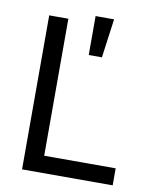

<svg xmlns="http://www.w3.org/2000/svg" viewBox="-83 -804 700 868"><g transform="rotate(10 266.5 -370.0)"><path d="M78.1 -707H166V-78.1H494.1V0H78.1ZM285.2 -740.2H370.1L345.7 -561.5H285.2Z"/></g></svg>

Font: Pretendard Std Variable
Style: Regular
Weight: 400
Designer: Base glyphs from Inter by Rasmus Andersson; Hangeul glyphs from Noto Sans CJK(Source Han Sans) by Jang Soo-young and Kan
Foundry: Kil Hyung-jin
Version: Version 1.309;Glyphs 3.2 (3225)